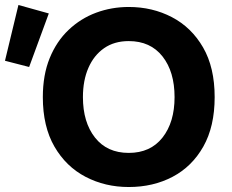

<svg xmlns="http://www.w3.org/2000/svg" viewBox="-23 -737 932 771"><path d="M494 14Q399 14 320.5 -27Q242 -68 195.5 -148.5Q149 -229 149 -347Q149 -436 176.5 -503.5Q204 -571 252.5 -617Q301 -663 363 -686Q425 -709 494 -709Q589 -709 667.5 -668Q746 -627 792.5 -546.5Q839 -466 839 -347Q839 -229 793.5 -148.5Q748 -68 670 -27Q592 14 494 14ZM494 -123Q581 -123 629.5 -184.5Q678 -246 678 -347Q678 -449 629.5 -510.5Q581 -572 494 -572Q436 -572 395 -543.5Q354 -515 332 -464.5Q310 -414 310 -347Q310 -246 358.5 -184.5Q407 -123 494 -123ZM94 -468 -3 -493 51 -717 173 -683Z"/></svg>

Font: Ubuntu Sans ExtraBold
Style: Regular
Weight: 800
Designer: Dalton Maag Ltd
Foundry: Dalton Maag Ltd
Version: Version 1.006; ttfautohint (v1.8.4.7-5d5b)